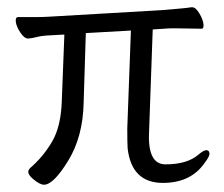

<svg xmlns="http://www.w3.org/2000/svg" viewBox="-20 -502 617 528"><path d="M390 -141Q385 -50 435 -50Q495 -50 526 -77Q540 -89 547.5 -89Q555 -89 556 -80.5Q557 -72 542 -53Q504 1 428 1Q342 1 331 -94Q330 -109 330 -149L340 -418L216 -411L210 -219Q208 -126 167.5 -60Q127 6 101 6Q89 6 69.5 -11Q50 -28 63 -40Q99 -71 123.5 -113Q148 -155 150 -226L157 -407L121 -405Q96 -404 82.5 -400.5Q69 -397 58 -396H57Q47 -396 36 -412.5Q25 -429 23.5 -442Q22 -455 30 -455H73Q99 -455 113 -456L423 -474Q446 -476 470 -478Q494 -480 506 -482H509Q518 -482 528 -465.5Q538 -449 539.5 -436Q541 -423 534 -423L470 -424H450Q440 -424 431 -423L400 -421ZM331 -94Q331 -94 331 -95Z"/></svg>

Font: LXGW WenKai Light
Style: Regular
Weight: 300
Designer: LXGW / Fontworks Inc.
Foundry: LXGW / Fontworks Inc.
Version: Version 1.501; October 10, 2024